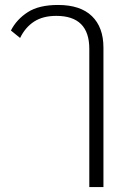

<svg xmlns="http://www.w3.org/2000/svg" viewBox="-20 -574 542 774"><path d="M340 180V-377Q340 -510 207 -510Q153 -510 117.5 -487Q82 -464 61 -421L24 -451Q47 -496 92 -525Q137 -554 214 -554Q304 -554 350.5 -509Q397 -464 397 -382V180Z"/></svg>

Font: IBM Plex Sans Thai Looped Light
Style: Regular
Weight: 300
Designer: Mike Abbink, Paul van der Laan, Pieter van Rosmalen, Ben Mitchell, Mark Frömberg
Foundry: Bold Monday
Version: Version 1.1